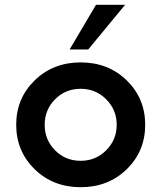

<svg xmlns="http://www.w3.org/2000/svg" viewBox="-20 -770 672 800"><path d="M270 -563.8 380 -750H501.2L347.5 -563.8ZM508.1 -65Q431.2 10 316.2 10Q201.2 10 124.4 -65Q47.5 -140 47.5 -250Q47.5 -360 124.4 -435Q201.2 -510 316.2 -510Q431.2 -510 508.1 -435Q585 -360 585 -250Q585 -140 508.1 -65ZM316.2 -100Q378.8 -100 422.5 -143.8Q466.2 -187.5 466.2 -250Q466.2 -312.5 422.5 -356.2Q378.8 -400 316.2 -400Q252.5 -400 209.4 -356.2Q166.2 -312.5 166.2 -250Q166.2 -187.5 209.4 -143.8Q252.5 -100 316.2 -100Z"/></svg>

Font: Now Alt Medium
Style: Regular
Weight: 500
Designer: Alfredo Marco Pradil
Foundry: Alfredo Marco Pradil
Version: Version 1.002;PS 001.002;hotconv 1.0.88;makeotf.lib2.5.64775